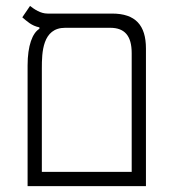

<svg xmlns="http://www.w3.org/2000/svg" viewBox="-20 -632 626 652"><path d="M73.7 0H475.6V-467.3C475.6 -546.4 439.9 -585.9 360.8 -585.9H141.6C117.2 -585.9 96.7 -600.6 82 -611.8L55.7 -573.2C70.8 -560.5 86.9 -544.4 113.8 -539.1V-534.2C90.3 -520 73.7 -477.5 73.7 -409.7ZM201.2 -537.6H354.5C403.3 -537.6 427.2 -510.3 427.2 -451.7V-48.3H122.1V-400.4C122.1 -453.6 124 -537.6 201.2 -537.6Z"/></svg>

Font: Cascadia Code PL ExtraLight
Style: Regular
Weight: 200
Monospace: yes
Designer: Aaron Bell
Foundry: Saja Typeworks
Version: Version 2404.023